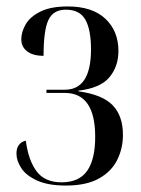

<svg xmlns="http://www.w3.org/2000/svg" viewBox="-20 -565 437 595"><path d="M184 10Q129 10 95 -5.5Q61 -21 46 -44Q31 -67 31 -89Q31 -107 39.5 -117Q48 -127 60 -129Q68 -68 93.5 -34Q119 0 171 0Q225 0 250 -35.5Q275 -71 275 -141Q275 -277 181 -277H124V-287H181Q262 -287 262 -412Q262 -473 244.5 -504Q227 -535 184 -535Q145 -535 130 -503Q115 -471 115 -392Q82 -392 64 -406Q46 -420 46 -443Q46 -466 59.5 -489.5Q73 -513 105 -529Q137 -545 190 -545Q266 -545 306.5 -507Q347 -469 347 -407Q347 -359 319 -325.5Q291 -292 223 -284V-282Q297 -272 329 -239Q361 -206 361 -147Q361 -105 343 -69Q325 -33 286 -11.5Q247 10 184 10Z"/></svg>

Font: Noto Serif Display ExtraCondensed
Style: Regular
Weight: 400
Width: 2
Designer: Monotype Design Team
Foundry: Monotype Imaging Inc.
Version: Version 2.009